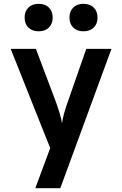

<svg xmlns="http://www.w3.org/2000/svg" viewBox="-20 -806 640 1006"><path d="M165 180 243 -30 36 -550H168L274 -269Q283 -244 292 -214.5Q301 -185 305 -160Q308 -185 316.5 -214.5Q325 -244 334 -269L432 -550H564L296 180ZM417 -642Q384 -642 364 -661.5Q344 -681 344 -714Q344 -747 364 -766.5Q384 -786 417 -786Q451 -786 471 -766.5Q491 -747 491 -714Q491 -681 471 -661.5Q451 -642 417 -642ZM183 -642Q149 -642 129 -661.5Q109 -681 109 -714Q109 -747 129 -766.5Q149 -786 183 -786Q216 -786 236 -766.5Q256 -747 256 -714Q256 -681 236 -661.5Q216 -642 183 -642Z"/></svg>

Font: JetBrains Mono NL
Style: Bold
Weight: 700
Monospace: yes
Designer: Philipp Nurullin, Konstantin Bulenkov
Foundry: JetBrains
Version: Version 2.305; ttfautohint (v1.8.4.7-5d5b)